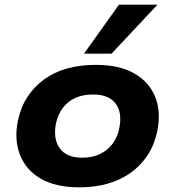

<svg xmlns="http://www.w3.org/2000/svg" viewBox="-20 -792 751 823"><path d="M320 11Q219 11 155 -26Q91 -63 65.5 -128.5Q40 -194 57 -276Q69 -333 98 -377Q127 -421 169.5 -452Q212 -483 268 -498.5Q324 -514 391 -514Q492 -514 556 -477Q620 -440 645.5 -376Q671 -312 654 -229Q642 -172 613 -127.5Q584 -83 541 -52Q498 -21 442.5 -5Q387 11 320 11ZM332 -116Q375 -116 407 -131Q439 -146 461 -174Q483 -202 491 -241Q505 -308 476 -347.5Q447 -387 379 -387Q337 -387 304.5 -373Q272 -359 250.5 -331Q229 -303 220 -264Q207 -197 236 -156.5Q265 -116 332 -116ZM340 -562 490 -772H655L458 -562Z"/></svg>

Font: Nunito Sans 7pt SemiExpanded ExtraBold
Style: Italic
Weight: 800
Width: 6
Italic angle: -9°
Designer: Vernon Adams
Foundry: Vernon Adams
Version: Version 3.101;gftools[0.9.27]